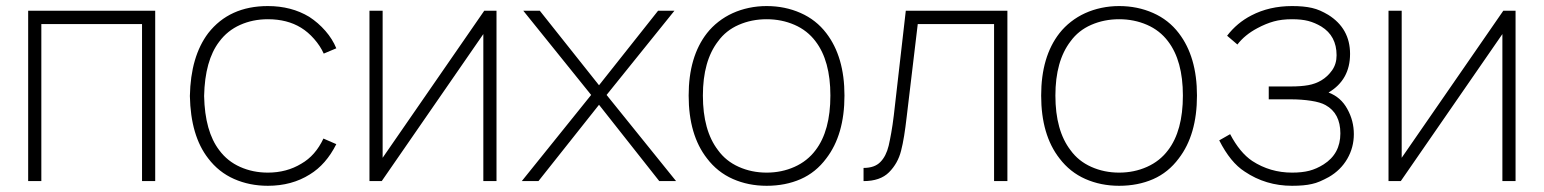

<svg xmlns="http://www.w3.org/2000/svg" viewBox="-20 -598 5098 634"><path d="M492.5 0H449V-518.5H116.5V0H73V-562.5H492.5Z M1049 -421Q1037.5 -446.5 1017.2 -469.5Q997 -492.5 974 -506.5Q928.5 -534.5 864.5 -534.5Q815 -534.5 773 -515.8Q731 -497 704 -460.5Q656.5 -398.5 654 -281Q656.5 -164 704 -102Q731 -65.5 773 -46.8Q815 -28 864.5 -28Q926.5 -28 975 -57.5Q1021.5 -84 1048 -140.5L1090.5 -122Q1056.5 -54.5 1003 -22Q943.5 15.5 864.5 15.5Q804 15.5 753 -7Q702 -29.5 667.5 -75Q609.5 -149.5 607 -281Q609.5 -411.5 667.5 -488.5Q737.5 -578 864.5 -578Q942 -578 1001 -542.5Q1031 -523 1054.5 -496Q1078 -469 1090.5 -438.5Z M1619.5 0H1576V-485.5L1240.5 0H1200V-562.5H1243.5V-77L1579 -562.5H1619.5Z M1983 -284.5 2212.5 0H2157L1958 -252L1758 0H1703L1932 -284.5L1708 -562.5H1762.5L1958 -316.5L2153 -562.5H2207Z M2314.5 -75Q2254 -152.5 2254 -282.5Q2254 -411 2314.5 -488.5Q2331 -509.5 2352.5 -526.2Q2374 -543 2399.2 -554.5Q2424.5 -566 2453 -572Q2481.5 -578 2511.5 -578Q2572 -578 2623.5 -555.2Q2675 -532.5 2708.5 -488.5Q2768.5 -410.5 2768.5 -282.5Q2768.5 -153 2708.5 -75Q2674 -28.5 2623.8 -6.5Q2573.5 15.5 2511.5 15.5Q2451 15.5 2400 -7Q2349 -29.5 2314.5 -75ZM2673 -461.5Q2646 -497.5 2603.5 -516Q2561 -534.5 2511.5 -534.5Q2462 -534.5 2419.5 -516Q2377 -497.5 2351 -461.5Q2301 -396.5 2301 -282.5Q2301 -167 2351 -102Q2377 -66 2419.5 -47Q2462 -28 2511.5 -28Q2561 -28 2603.5 -47Q2646 -66 2673 -102Q2722 -166 2722 -282.5Q2722 -397.5 2673 -461.5Z M3306.5 -562.5V0H3262.5V-518.5H3010.5L2974 -212.5Q2970 -177.5 2965.5 -149.5Q2961 -121.5 2955.5 -100.5Q2945 -58.5 2915.5 -29Q2886.5 0 2831.5 0V-43.5Q2868 -43.5 2887 -63Q2906 -82 2914.5 -117Q2918.5 -134.5 2923 -159.5Q2927.5 -184.5 2931.5 -217.5L2971 -562.5Z M3478.5 -75Q3418 -152.5 3418 -282.5Q3418 -411 3478.5 -488.5Q3495 -509.5 3516.5 -526.2Q3538 -543 3563.2 -554.5Q3588.5 -566 3617 -572Q3645.5 -578 3675.5 -578Q3736 -578 3787.5 -555.2Q3839 -532.5 3872.5 -488.5Q3932.5 -410.5 3932.5 -282.5Q3932.5 -153 3872.5 -75Q3838 -28.5 3787.8 -6.5Q3737.5 15.5 3675.5 15.5Q3615 15.5 3564 -7Q3513 -29.5 3478.5 -75ZM3837 -461.5Q3810 -497.5 3767.5 -516Q3725 -534.5 3675.5 -534.5Q3626 -534.5 3583.5 -516Q3541 -497.5 3515 -461.5Q3465 -396.5 3465 -282.5Q3465 -167 3515 -102Q3541 -66 3583.5 -47Q3626 -28 3675.5 -28Q3725 -28 3767.5 -47Q3810 -66 3837 -102Q3886 -166 3886 -282.5Q3886 -397.5 3837 -461.5Z M4112 -547Q4171.5 -578 4246.5 -578Q4266 -578 4282 -576.5Q4298 -575 4312.2 -571.8Q4326.5 -568.5 4339.5 -562.8Q4352.5 -557 4366 -549Q4438 -504 4438 -420Q4438 -334.5 4367 -292.5Q4408 -277 4429 -238Q4450.5 -199.5 4450.5 -155Q4450.5 -111 4428.8 -73.5Q4407 -36 4368 -13.5Q4352.5 -5 4338.5 1Q4324.5 7 4312 9.5Q4287 15.5 4246.5 15.5Q4159.5 15.5 4090 -31.5Q4043 -61.5 4006 -134.5L4042 -155Q4074 -94 4115 -66.5Q4174 -28 4246.5 -28Q4279.5 -28 4303.5 -34.2Q4327.5 -40.5 4350.5 -55Q4406 -90 4406 -157.5Q4406 -224 4357 -251Q4340 -260.5 4309 -265.2Q4278 -270 4242 -270H4169.5V-312.5H4242Q4276.5 -312.5 4300 -316.8Q4323.5 -321 4343 -332.5Q4364 -345 4378.8 -366Q4393.5 -387 4393.5 -415.5Q4393.5 -479.5 4343 -510.5Q4322 -523 4300 -528.8Q4278 -534.5 4246.5 -534.5Q4212 -534.5 4186 -527.2Q4160 -520 4132 -505Q4090.5 -483 4066 -451L4032 -480Q4064.5 -522.5 4112 -547Z M4984.5 0H4941V-485.5L4605.5 0H4565V-562.5H4608.5V-77L4944 -562.5H4984.5Z"/></svg>

Font: Russisch Sans ExtraLight
Style: Regular
Weight: 200
Width: 4
Designer: Michael Sharanda (font) & Cristiano Sobral (main changes)
Foundry: Michael Sharanda
Version: Version 2.00;September 8, 2020;FontCreator 13.0.0.2681 64-bi